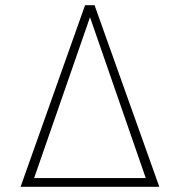

<svg xmlns="http://www.w3.org/2000/svg" viewBox="-20 -717 690 737"><path d="M59 0H591.5L343 -697H306.5ZM111 -33.5 325.5 -651 539.5 -33.5Z"/></svg>

Font: HK Grotesk ExtraLight
Style: Regular
Weight: 200
Designer: Alfredo Marco Pradil
Foundry: Hanken Design Co.
Version: Version 3.001;FEAKit 1.0